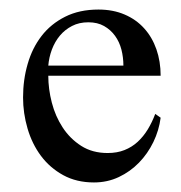

<svg xmlns="http://www.w3.org/2000/svg" viewBox="-20 -367 375 398"><path d="M313 -123Q309.6 -96.7 297.9 -72.5Q286.1 -48.3 268.1 -29.8Q250 -11.2 226.3 0Q202.6 11.2 174.8 11.2Q138.7 11.2 111.1 -3.9Q83.5 -19 64.9 -43.9Q46.4 -68.8 37.1 -100.6Q27.8 -132.3 27.8 -165Q27.8 -201.7 37.4 -234.6Q46.9 -267.6 66.2 -292.5Q85.4 -317.4 115 -332.3Q144.5 -347.2 184.1 -347.2Q214.4 -347.2 238.3 -336.9Q262.2 -326.7 278.8 -308.3Q295.4 -290 304.2 -264.9Q313 -239.7 313 -210H80.1Q80.1 -182.6 87.4 -154.3Q94.7 -126 109.9 -102.8Q125 -79.6 148.2 -64.7Q171.4 -49.8 203.1 -49.8Q222.7 -49.8 238 -55.9Q253.4 -62 265.4 -73Q277.3 -84 286.4 -98.9Q295.4 -113.8 301.8 -130.9ZM235.8 -231Q235.8 -248 231.7 -264.2Q227.5 -280.3 218.5 -292.7Q209.5 -305.2 195.8 -313Q182.1 -320.8 163.1 -320.8Q144 -320.8 129.4 -313.2Q114.7 -305.7 104.2 -293.2Q93.8 -280.8 87.6 -264.4Q81.5 -248 80.1 -231Z"/></svg>

Font: Scheherazade Urdu
Style: Regular
Weight: 400
Designer: SIL International
Foundry: SIL International
Version: Version 1.005 (build 117/117)